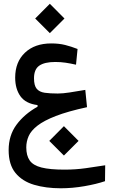

<svg xmlns="http://www.w3.org/2000/svg" viewBox="-20 -699 626 1031"><path d="M306.6 312Q226.1 312 162.8 293.2Q99.6 274.4 63 229.7Q26.4 185.1 26.4 106.9Q26.4 27.8 68.8 -29.5Q111.3 -86.9 181.6 -126V-134.8Q118.2 -142.6 89.8 -182.1Q61.5 -221.7 61.5 -282.2Q61.5 -366.2 114 -416Q166.5 -465.8 255.4 -465.8Q296.9 -465.8 329.8 -457.5Q362.8 -449.2 396.5 -436L388.2 -351.6Q358.4 -358.4 332 -362.3Q305.7 -366.2 276.9 -366.2Q219.2 -366.2 190.9 -346.4Q162.6 -326.7 162.6 -278.8Q162.6 -239.7 177 -222.4Q191.4 -205.1 220 -200.9Q248.5 -196.8 290 -196.8Q316.9 -196.8 353 -202.4Q389.2 -208 438 -216.3L447.3 -123.5Q344.2 -101.1 280 -76.2Q215.8 -51.3 181.2 -24.2Q146.5 2.9 133.8 32Q121.1 61 121.1 92.3Q121.1 136.2 139.4 162.6Q157.7 189 202.6 200.4Q247.6 211.9 326.2 211.9Q385.7 211.9 440.9 204.1Q496.1 196.3 544.9 188.5L543.9 273.9Q497.6 289.6 433.1 300.8Q368.7 312 306.6 312ZM247.6 -521 168.9 -599.6 247.6 -678.7 326.2 -599.6ZM323.2 136.2 244.6 57.6 323.2 -21.5 401.9 57.6Z"/></svg>

Font: Cascadia Code NF
Style: Regular
Weight: 400
Monospace: yes
Designer: Aaron Bell
Foundry: Saja Typeworks
Version: Version 2404.023; ttfautohint (v1.8.4)